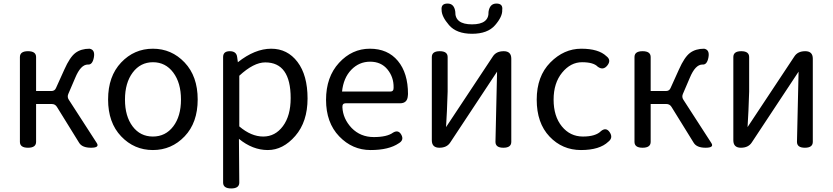

<svg xmlns="http://www.w3.org/2000/svg" viewBox="-20 -831 4684 1080"><path d="M183 -33Q183 0 137.5 0Q92 0 92 -33V-510Q92 -543 137.5 -543Q183 -543 183 -510V-319H269Q288 -319 295 -336L342 -440Q373 -510 404.5 -533.5Q436 -557 484 -557Q516 -551 508 -508Q500 -465 474 -468Q434 -468 403 -393L364 -302Q357 -285 367 -270L524 -27Q542 0 492 0Q442 0 425 -28L300 -230Q290 -246 271 -246H183Z M1018.5 -64Q945 13 840 13Q735 13 661.5 -64Q588 -141 588 -271.5Q588 -402 661.5 -479.5Q735 -557 840 -557Q945 -557 1018.5 -479.5Q1092 -402 1092 -271.5Q1092 -141 1018.5 -64ZM726 -120Q769 -63 840 -63Q911 -63 954.5 -120Q998 -177 998 -271Q998 -365 954.5 -423Q911 -481 840.5 -481Q770 -481 726.5 -423Q683 -365 683 -271Q683 -177 726 -120Z M1326 196Q1326 229 1280.5 229Q1235 229 1235 196V-510Q1235 -543 1272.5 -543Q1310 -543 1314 -510L1318 -481Q1414 -557 1505.5 -557Q1597 -557 1653.5 -482.5Q1710 -408 1710 -277Q1710 -146 1641 -66.5Q1572 13 1486.5 13Q1401 13 1324 -50ZM1326 -120Q1393 -63 1460.5 -63Q1528 -63 1571.5 -121.5Q1615 -180 1615 -279Q1615 -480 1472 -480Q1407 -480 1326 -405Z M2223 -25Q2167 13 2064.5 13Q1962 13 1888 -64Q1814 -141 1814 -269.5Q1814 -398 1887 -477.5Q1960 -557 2060.5 -557Q2161 -557 2218 -488.5Q2275 -420 2275 -302L2274 -291Q2271 -250 2230 -250H1924Q1905 -250 1906 -228Q1909 -163 1958 -111Q2008 -60 2082.5 -60Q2157 -60 2191 -85Q2221 -103 2237.5 -73Q2254 -43 2223 -25ZM1904 -316H2176Q2195 -316 2194 -339Q2195 -397 2159.5 -440.5Q2124 -484 2062 -484Q2000 -484 1956 -438.5Q1912 -393 1904 -316Z M2513 -30Q2494 0 2451.5 0Q2409 0 2409 -42V-510Q2409 -543 2453.5 -543Q2498 -543 2498 -510V-316L2494 -208L2489 -116L2752 -513Q2771 -543 2813.5 -543Q2856 -543 2856 -501V-33Q2856 0 2811.5 0Q2767 0 2767 -33L2776 -428ZM2805 -775Q2807 -738 2765 -689.5Q2723 -641 2635.5 -641Q2548 -641 2506 -689.5Q2464 -738 2464 -775Q2460 -811 2497.5 -811Q2535 -811 2541 -765Q2539 -694 2635 -694Q2731 -694 2728 -765Q2735 -811 2772.5 -811Q2810 -811 2805 -775Z M3361 -94Q3390 -117 3410 -86.5Q3430 -56 3402 -34Q3353 13 3248 13Q3143 13 3071 -63Q2999 -139 2999 -270.5Q2999 -402 3075.5 -479.5Q3152 -557 3249.5 -557Q3347 -557 3391 -515Q3420 -493 3396.5 -463Q3373 -433 3342 -456Q3318 -481 3254 -481Q3190 -481 3142 -422.5Q3094 -364 3094 -270.5Q3094 -177 3140.5 -120Q3187 -63 3259 -63Q3331 -63 3361 -94Z M3640 -33Q3640 0 3594.5 0Q3549 0 3549 -33V-510Q3549 -543 3594.5 -543Q3640 -543 3640 -510V-319H3726Q3745 -319 3752 -336L3799 -440Q3830 -510 3861.5 -533.5Q3893 -557 3941 -557Q3973 -551 3965 -508Q3957 -465 3931 -468Q3891 -468 3860 -393L3821 -302Q3814 -285 3824 -270L3981 -27Q3999 0 3949 0Q3899 0 3882 -28L3757 -230Q3747 -246 3728 -246H3640Z M4209 -30Q4190 0 4147.5 0Q4105 0 4105 -42V-510Q4105 -543 4149.5 -543Q4194 -543 4194 -510V-316L4190 -208L4185 -116L4448 -513Q4467 -543 4509.5 -543Q4552 -543 4552 -501V-33Q4552 0 4507.5 0Q4463 0 4463 -33L4472 -428Z"/></svg>

Font: Raw Maruko Gothic CJK TC
Style: Regular
Weight: 400
Version: Version 1.001